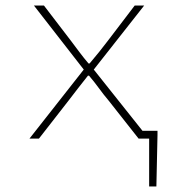

<svg xmlns="http://www.w3.org/2000/svg" viewBox="-20 -498 640 690"><path d="M516 172V0H478L370 -137Q353 -157 335.5 -181Q318 -205 300 -226H296Q278 -203 261 -181.5Q244 -160 226 -136L120 0H86L281 -248L102 -478H138L236 -350Q251 -330 266 -310Q281 -290 298 -270H302Q319 -290 336 -311Q353 -332 368 -352L464 -478H498L317 -248L492 -28H546V-12L542 172Z"/></svg>

Font: Source Code Pro ExtraLight
Style: Regular
Weight: 200
Monospace: yes
Designer: Paul D. Hunt, Teo Tuominen
Foundry: Adobe Systems Incorporated
Version: Version 2.030;PS 1.000;hotconv 16.6.51;makeotf.lib2.5.65220